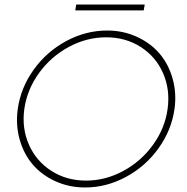

<svg xmlns="http://www.w3.org/2000/svg" viewBox="-20 -809 822 844"><path d="M58.1 -330.1Q71.3 -423.8 128.4 -503.2Q185.5 -582.5 271.5 -628.7Q357.4 -674.8 451.2 -674.8Q521 -674.8 581.1 -647.5Q641.1 -620.1 680.7 -574.2Q720.2 -528.3 738.5 -464.4Q756.8 -400.4 747.1 -330.1Q733.9 -236.3 676.5 -156.7Q619.1 -77.1 533.2 -31Q447.3 15.1 354 15.1Q283.7 15.1 223.6 -12.2Q163.6 -39.6 124 -85.7Q84.5 -131.8 66.4 -195.8Q48.3 -259.8 58.1 -330.1ZM86.9 -330.1Q75.2 -245.1 107.4 -172.6Q139.6 -100.1 206.3 -57.6Q272.9 -15.1 357.9 -15.1Q443.4 -15.1 522 -57.6Q600.6 -100.1 652.8 -172.6Q705.1 -245.1 716.8 -330.1Q728.5 -415.5 696.5 -488Q664.6 -560.5 598.1 -602.8Q531.7 -645 446.8 -645Q361.3 -645 282.7 -602.8Q204.1 -560.5 151.6 -488Q99.1 -415.5 86.9 -330.1ZM311 -763.2 314.9 -789.1H616.2L611.8 -763.2Z"/></svg>

Font: Human Sans ExtraLight
Style: Italic
Weight: 200
Italic angle: -8°
Designer: Tim Radville
Foundry: Continuum
Version: Version 1.000;FEAKit 1.0